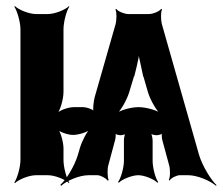

<svg xmlns="http://www.w3.org/2000/svg" viewBox="-20 -574 729 629"><path d="M188 -273V-478C188 -502 198 -539 207 -552L206 -554C194 -542 160 -528 137 -528H98C75 -528 41 -542 29 -554L27 -552C36 -539 47 -502 47 -478V-50C47 -26 36 11 27 24L29 26C41 14 75 0 98 0H137C160 0 194 14 206 26L207 24C198 11 188 -26 188 -50V-88C188 -108 178 -145 167 -156L164 -153C173 -142 202 -132 219 -132C238 -132 266 -141 278 -151L277 -154C265 -144 249 -113 242 -90L235 -66C224 -30 197 15 178 31L180 35C198 18 240 0 270 0H299C309 0 328 10 333 18L336 16C332 7 331 -21 335 -33L357 -115C359 -121 360 -136 358 -140L355 -138C357 -134 369 -131 375 -131C381 -131 393 -134 396 -138L393 -141C389 -137 386 -122 386 -115V-47C386 -25 376 10 367 22L369 25C380 13 413 0 433 0C453 0 485 13 496 25L498 22C489 10 480 -25 480 -47V-113C480 -121 477 -137 472 -142L469 -139C473 -134 486 -131 493 -131C499 -131 512 -134 514 -139L511 -141C509 -137 510 -120 512 -114L534 -33C538 -20 538 7 533 15L535 18C540 9 559 0 569 0H597C626 0 669 18 688 35L689 32C671 15 643 -30 632 -67L510 -496C507 -508 506 -535 511 -543L508 -545C503 -537 481 -528 468 -528H400C388 -528 365 -537 361 -545L358 -543C363 -535 362 -508 359 -496L290 -255C287 -243 283 -214 287 -206L290 -208C285 -216 263 -223 253 -223H222C203 -223 172 -212 162 -199L164 -197C177 -209 188 -249 188 -273ZM403 -271 419 -324H420C423 -335 425 -346 428 -357C432 -374 437 -396 437 -409H433C433 -396 438 -374 442 -357L448 -329V-328L449 -324L450 -323L465 -271C473 -245 494 -209 508 -198L510 -201C495 -213 458 -223 434 -223C409 -223 373 -213 358 -201L360 -198C374 -209 395 -245 403 -271Z"/></svg>

Font: Asimov
Style: EdgeExtreme
Weight: 500
Designer: Google
Version: Version 2.000980: 2014